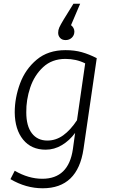

<svg xmlns="http://www.w3.org/2000/svg" viewBox="-20 -803 608 1030"><path d="M499 -491 428 -4Q397 207 209 207Q119 207 36 158L59 113Q133 156 207 156Q348 156 371 -3L383 -90Q353 -49 312 -24.5Q271 0 225 0Q148 0 104 -54Q60 -108 59 -200Q59 -278 87.5 -355Q116 -432 177 -483Q238 -534 331 -534Q380 -534 419 -523Q458 -512 499 -491ZM121 -200Q121 -127 151 -88Q181 -49 234 -49Q280 -49 319 -77Q358 -105 393 -158L437 -463Q389 -487 331 -487Q259 -487 211.5 -443Q164 -399 142 -333Q120 -267 121 -200ZM292 -627Q292 -642 298 -655.5Q304 -669 322 -699L374 -783H410L361 -668Q369 -662 374 -653Q379 -644 379 -634Q379 -614 365.5 -601Q352 -588 332 -588Q313 -588 302.5 -599.5Q292 -611 292 -627Z"/></svg>

Font: Fira Sans Light
Style: Italic
Weight: 300
Italic angle: -8°
Designer: bBox Type GmbH & Carrois Corporate GbR & Edenspiekermann AG
Foundry: bBox Type GmbH & Carrois Corporate GbR & Edenspiekermann AG
Version: Version 4.301